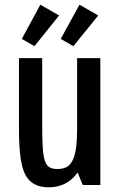

<svg xmlns="http://www.w3.org/2000/svg" viewBox="-20 -789 502 819"><path d="M160 -541V-251Q160 -193 162.5 -157Q165 -121 172 -101.5Q179 -82 192 -75Q205 -68 225 -68Q248 -68 264 -76.5Q280 -85 290 -105.5Q300 -126 304.5 -159.5Q309 -193 309 -243V-541H408V0H333L311 -53Q266 10 188 10Q117 10 89 -42Q61 -92 61 -232V-541ZM127 -592 73 -623 152 -769 232 -723ZM293 -592 239 -623 319 -769 399 -723Z"/></svg>

Font: Medium
Style: Regular
Weight: 500
Designer: Fernando Haro
Foundry: deFharo
Version: Version 1.787